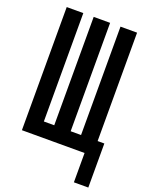

<svg xmlns="http://www.w3.org/2000/svg" viewBox="-166 -819 832 1077"><g transform="rotate(20 250.0 -280.0)"><path d="M414 175V0H40V-735H139V-88H201V-735H299V-88H361V-735H460V-88H500V175Z"/></g></svg>

Font: Iosevka SS04 Semibold
Style: Regular
Weight: 600
Monospace: yes
Designer: Belleve Invis
Foundry: Belleve Invis
Version: Version 19.0.0; ttfautohint (v1.8.4)